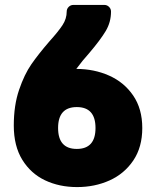

<svg xmlns="http://www.w3.org/2000/svg" viewBox="-20 -750 630 780"><path d="M278 -730H404Q415 -730 423 -722Q431 -714 431 -703Q431 -660 409.5 -624Q388 -588 343 -535Q315 -504 290 -470Q362 -470 423 -443Q484 -416 521 -362Q558 -308 558 -230Q558 -152 521.5 -98Q485 -44 425 -17Q365 10 293 10Q221 10 163 -17.5Q105 -45 70.5 -101Q36 -157 36 -240Q36 -322 57.5 -385Q79 -448 107.5 -489Q136 -530 180 -581Q217 -622 234 -648Q251 -674 251 -703Q251 -714 259 -722Q267 -730 278 -730ZM368 -230Q368 -315 292 -315Q216 -315 216 -230Q216 -145 292 -145Q368 -145 368 -230Z"/></svg>

Font: Hezaedrus
Style: Bold
Weight: 700
Designer: Hubert & Fischer
Foundry: Hubert & Fischer
Version: Version 1.10;September 3, 2019;FontCreator 11.5.0.2425 64-bi